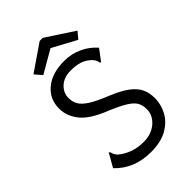

<svg xmlns="http://www.w3.org/2000/svg" viewBox="-238 -879 977 977"><g transform="rotate(-45 250.0 -390.5)"><path d="M247 10Q126 10 52 -69L88 -132L92 -141L99 -137Q101 -130 104 -121.5Q107 -113 118 -101Q144 -79 178.5 -66Q213 -53 257 -53Q313 -53 349.5 -84.5Q386 -116 386 -160Q386 -189 374.5 -209Q363 -229 332.5 -248Q302 -267 243 -292Q146 -330 109 -377Q72 -424 72 -477Q72 -546 123 -588.5Q174 -631 262 -631Q313 -631 358 -610.5Q403 -590 435 -553L390 -493L384 -497Q383 -505 380 -513Q377 -521 366 -533Q342 -556 315 -564.5Q288 -573 251 -573Q202 -573 173 -546Q144 -519 144 -482Q144 -454 156.5 -432.5Q169 -411 202 -390Q235 -369 298 -344Q359 -319 393 -293.5Q427 -268 441 -238.5Q455 -209 455 -170Q455 -127 433.5 -85.5Q412 -44 366 -17Q320 10 247 10ZM136 -655 103 -693 246 -791H268L419 -692L389 -656L259 -726Z"/></g></svg>

Font: Inconsolata Nerd Font Mono
Style: Regular
Weight: 400
Monospace: yes
Designer: Raph Levien, Cyreal, Brenton Simpson
Foundry: Raph Levien, Cyreal, Google
Version: Version 3.000; ttfautohint (v1.8.3);Nerd Fonts 3.0.2